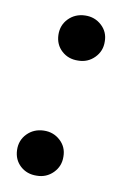

<svg xmlns="http://www.w3.org/2000/svg" viewBox="-69 -588 417 637"><g transform="rotate(10 139.5 -269.5)"><path d="M97.2 -145.5Q129.9 -146.5 153.1 -125.2Q176.3 -104 176.3 -71.8Q177.2 -39.6 154.8 -16.8Q132.3 5.9 99.6 5.9Q66.9 6.8 44.4 -13.7Q22 -34.2 21 -66.9Q20 -99.6 42 -122.1Q64 -144.5 97.2 -145.5ZM166 -545.4Q198.7 -546.4 221.9 -525.1Q245.1 -503.9 245.1 -471.7Q246.1 -439.5 223.6 -416.7Q201.2 -394 168.5 -394Q135.7 -393.1 113.3 -413.6Q90.8 -434.1 89.8 -466.8Q88.9 -499.5 110.8 -522Q132.8 -544.4 166 -545.4Z"/></g></svg>

Font: RobotoDraft
Style: Bold Italic
Weight: 700
Italic angle: -12°
Version: Version 2.001150; 2014